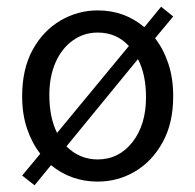

<svg xmlns="http://www.w3.org/2000/svg" viewBox="-20 -529 582 572"><path d="M127 -246Q127 -179 150 -133L364 -392Q327 -432 271 -432Q230 -432 197 -408.5Q164 -385 145.5 -343Q127 -301 127 -246ZM83 23 46 -6 100 -71Q75 -103 60.5 -146Q46 -189 46 -242Q46 -324 77.5 -381Q109 -438 160.5 -468Q212 -498 271 -498Q351 -498 410 -448L460 -509L496 -480L442 -415Q467 -383 481.5 -339.5Q496 -296 496 -242Q496 -162 464.5 -105Q433 -48 382 -18Q331 12 271 12Q192 12 132 -37ZM271 -54Q334 -54 374.5 -105.5Q415 -157 415 -239Q415 -307 391 -353L178 -93Q217 -54 271 -54Z"/></svg>

Font: .
Style: 
Weight: 400
Designer: Paul D. Hunt, Dalton Maag
Foundry: Dalton Maag Ltd
Version: Version 1.200